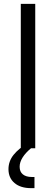

<svg xmlns="http://www.w3.org/2000/svg" viewBox="-20 -770 291 997"><path d="M163 0H88V-750H163ZM142 207Q86.5 207 55.2 180.2Q24 153.5 24 108.5Q24 67 51 33.5Q78 0 127.5 -28.5H141V0Q113 23 97.5 47.5Q82 72 82 96Q82 122 98.8 135.5Q115.5 149 145 149H159V207Z"/></svg>

Font: Mohave Light
Style: Regular
Weight: 400
Version: Version 2.003